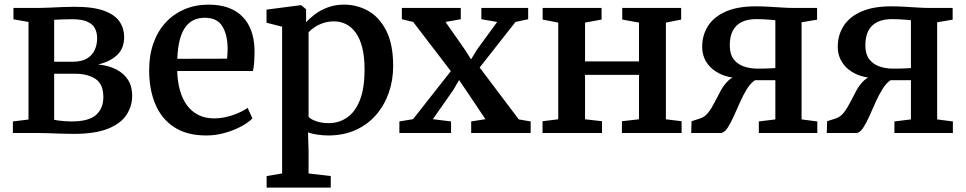

<svg xmlns="http://www.w3.org/2000/svg" viewBox="-20 -588 4270 849"><path d="M306 4Q281.5 4 251.2 3Q221 2 193.2 1Q165.5 0 147.5 0H37V-51L106 -59.5V-491L39.5 -502.5V-553H155Q172 -553 199 -554.2Q226 -555.5 255.5 -556.8Q285 -558 310 -558Q393 -558 440.8 -540.2Q488.5 -522.5 508.8 -492.2Q529 -462 529 -424.5Q529 -373 497 -343.8Q465 -314.5 413.5 -303Q460 -298.5 493.8 -281.2Q527.5 -264 546 -235Q564.5 -206 564.5 -165Q564.5 -118.5 539.2 -80Q514 -41.5 457.2 -18.8Q400.5 4 306 4ZM296 -51Q373.5 -51 405.2 -80.2Q437 -109.5 437 -158.5Q437 -216.5 402 -239.2Q367 -262 311 -262H219.5V-58.5Q227 -56.5 239 -55Q251 -53.5 266 -52.2Q281 -51 296 -51ZM219.5 -315H300.5Q341 -315 364.8 -329.5Q388.5 -344 399 -367.5Q409.5 -391 409.5 -418.5Q409.5 -443.5 399.8 -462.5Q390 -481.5 366 -492.2Q342 -503 298.5 -503Q278 -503 258 -502.2Q238 -501.5 219.5 -500.5Z M892 11Q806 11 750 -25.8Q694 -62.5 666.8 -127.5Q639.5 -192.5 639.5 -277.5Q639.5 -344 658.8 -397.8Q678 -451.5 713.2 -489.2Q748.5 -527 796.5 -547.2Q844.5 -567.5 902.5 -567.5Q998.5 -567.5 1050.8 -515.8Q1103 -464 1105.5 -368Q1105.5 -337 1104 -314Q1102.5 -291 1098.5 -274H763.5Q765 -227 775.8 -188.5Q786.5 -150 807 -122.2Q827.5 -94.5 857.5 -79.5Q887.5 -64.5 927 -64.5Q968 -64.5 1010 -79.2Q1052 -94 1075 -111L1096 -64.5Q1079 -46.5 1047 -29.2Q1015 -12 974.8 -0.5Q934.5 11 892 11ZM764 -328 984 -328.5Q985 -338 985.8 -350Q986.5 -362 986.5 -372Q986.5 -433 963.5 -471.2Q940.5 -509.5 885.5 -509.5Q860.5 -509.5 839.2 -500.5Q818 -491.5 801.8 -470.8Q785.5 -450 775.8 -415Q766 -380 764 -328Z M1159 241.5V190.5L1227.5 179V-470L1158.5 -487.5V-545.5L1309 -565H1312L1333.5 -547V-489.5Q1349 -507 1373.2 -525.2Q1397.5 -543.5 1430 -555.5Q1462.5 -567.5 1501.5 -567.5Q1559.5 -567.5 1608.8 -539.5Q1658 -511.5 1688.2 -451.8Q1718.5 -392 1718.5 -296Q1718.5 -233 1699 -177.5Q1679.5 -122 1642.5 -79.5Q1605.5 -37 1552.2 -13Q1499 11 1431 11Q1408 11 1382.8 7.2Q1357.5 3.5 1342 -2.5L1344.5 80.5V179L1442.5 190.5V241.5ZM1434 -43.5Q1478 -43.5 1514 -67.8Q1550 -92 1571 -144.2Q1592 -196.5 1592 -280.5Q1592 -337.5 1581.8 -377.8Q1571.5 -418 1552.8 -443.8Q1534 -469.5 1509.5 -481.5Q1485 -493.5 1457 -493.5Q1431 -493.5 1409 -486Q1387 -478.5 1370.5 -467.2Q1354 -456 1344.5 -445.5V-72Q1352 -61.5 1376.8 -52.5Q1401.5 -43.5 1434 -43.5Z M1806.5 -61 1973.5 -273.5 1807 -491 1757 -503V-553H2017.5V-503L1950 -491L2035 -369.5L2063 -325.5L2089.5 -369L2178.5 -491L2108.5 -503V-553H2315.5V-503L2259.5 -491L2101 -289.5L2274 -60L2326.5 -51V0H2063.5V-51L2126.5 -61L2041 -188.5L2010 -234L1984 -189.5L1894 -61L1974.5 -51V0H1746V-51Z M2379 0V-52L2448.5 -60.5V-488L2379.5 -501.5V-553H2640V-501.5L2567 -488V-316.5H2805.5V-488L2731.5 -501.5V-553H2992V-501.5L2924.5 -488V-60.5L2994 -52V0H2730V-52L2805.5 -60.5V-257H2567V-60.5L2642 -52V0Z M3036.5 0 3038 -52 3075.5 -64Q3097 -71 3112.2 -90.8Q3127.5 -110.5 3140.5 -136.5Q3153.5 -162.5 3167.5 -188Q3181.5 -213.5 3201 -232Q3220.5 -250.5 3249 -255.5L3249.5 -242.5Q3202 -243.5 3164.8 -261Q3127.5 -278.5 3106.2 -309.5Q3085 -340.5 3085 -381Q3085 -433 3111 -473.5Q3137 -514 3189.5 -537Q3242 -560 3321 -560Q3350 -560 3380.2 -558.2Q3410.5 -556.5 3437.5 -554.8Q3464.5 -553 3482.5 -553H3593V-501L3524.5 -489.5V-60L3594 -51V0H3335.5V-51L3408.5 -60V-233.5H3318.5Q3299.5 -221 3283.2 -195Q3267 -169 3252.8 -137Q3238.5 -105 3225 -74.8Q3211.5 -44.5 3198 -23.8Q3184.5 -3 3169.5 0ZM3330.5 -284.5Q3343 -284.5 3357.8 -284.8Q3372.5 -285 3386.5 -285.8Q3400.5 -286.5 3408.5 -287V-498.5Q3399.5 -499.5 3384.8 -500.8Q3370 -502 3353.8 -502.8Q3337.5 -503.5 3324.5 -503.5Q3286.5 -503.5 3260.2 -490.8Q3234 -478 3220.5 -452.5Q3207 -427 3207 -387.5Q3207 -349.5 3223.5 -327Q3240 -304.5 3268.2 -294.5Q3296.5 -284.5 3330.5 -284.5Z M3636 0 3637.5 -52 3675 -64Q3696.5 -71 3711.8 -90.8Q3727 -110.5 3740 -136.5Q3753 -162.5 3767 -188Q3781 -213.5 3800.5 -232Q3820 -250.5 3848.5 -255.5L3849 -242.5Q3801.5 -243.5 3764.2 -261Q3727 -278.5 3705.8 -309.5Q3684.5 -340.5 3684.5 -381Q3684.5 -433 3710.5 -473.5Q3736.5 -514 3789 -537Q3841.5 -560 3920.5 -560Q3949.5 -560 3979.8 -558.2Q4010 -556.5 4037 -554.8Q4064 -553 4082 -553H4192.5V-501L4124 -489.5V-60L4193.5 -51V0H3935V-51L4008 -60V-233.5H3918Q3899 -221 3882.8 -195Q3866.5 -169 3852.2 -137Q3838 -105 3824.5 -74.8Q3811 -44.5 3797.5 -23.8Q3784 -3 3769 0ZM3930 -284.5Q3942.5 -284.5 3957.2 -284.8Q3972 -285 3986 -285.8Q4000 -286.5 4008 -287V-498.5Q3999 -499.5 3984.2 -500.8Q3969.5 -502 3953.2 -502.8Q3937 -503.5 3924 -503.5Q3886 -503.5 3859.8 -490.8Q3833.5 -478 3820 -452.5Q3806.5 -427 3806.5 -387.5Q3806.5 -349.5 3823 -327Q3839.5 -304.5 3867.8 -294.5Q3896 -284.5 3930 -284.5Z"/></svg>

Font: Merriweather 24pt SemiBold
Style: Regular
Weight: 600
Designer: Eben Sorkin
Foundry: Eben Sorkin
Version: Version 2.100